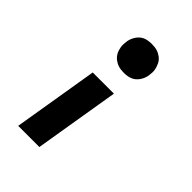

<svg xmlns="http://www.w3.org/2000/svg" viewBox="-218 -624 936 936"><g transform="rotate(45 250.0 -156.5)"><path d="M85 215 158 -226H304L231 215ZM265 -332Q256 -332 247 -333Q238 -334 229.5 -336.5Q221 -339 213.5 -343Q206 -347 199.5 -352Q193 -357 187.5 -363.5Q182 -370 178 -377.5Q174 -385 171.5 -393.5Q169 -402 167.5 -410.5Q166 -419 166.5 -429.5Q167 -440 168 -446L169 -454Q171 -464 175 -473.5Q179 -483 185 -492Q191 -501 199 -508Q207 -515 216.5 -519.5Q226 -524 238 -526Q250 -528 256 -528H265Q274 -528 283 -527Q292 -526 300.5 -523.5Q309 -521 316.5 -517Q324 -513 330.5 -508Q337 -503 342.5 -496.5Q348 -490 351.5 -482.5Q355 -475 358 -466.5Q361 -458 362.5 -449.5Q364 -441 363.5 -430.5Q363 -420 362 -414L361 -406Q359 -396 355 -386.5Q351 -377 345 -368Q339 -359 331 -352Q323 -345 313 -340.5Q303 -336 291.5 -334Q280 -332 273 -332Z"/></g></svg>

Font: Iosevka Aile Heavy Oblique
Style: Regular
Weight: 900
Italic angle: -9°
Designer: Belleve Invis
Foundry: Belleve Invis
Version: Version 31.1.0; ttfautohint (v1.8.4)